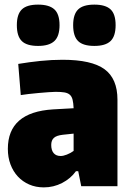

<svg xmlns="http://www.w3.org/2000/svg" viewBox="-20 -807 568 832"><path d="M170 5Q135 5 106.5 -7.5Q78 -20 57.5 -42Q37 -64 25.5 -94.5Q14 -125 14 -162Q14 -321 210 -333L299 -338Q298 -361 294.5 -375Q291 -389 282.5 -396.5Q274 -404 259.5 -406.5Q245 -409 221 -409Q210 -409 190 -407.5Q170 -406 147 -404Q124 -402 103 -399.5Q82 -397 70 -395L59 -530Q107 -538 155.5 -543Q204 -548 251 -548Q377 -548 433 -507Q489 -466 489 -375V0H332L319 -65H309Q286 -33 249 -14Q212 5 170 5ZM243 -131Q254 -131 269.5 -137Q285 -143 299 -153V-228L252 -223Q225 -220 213.5 -209.5Q202 -199 202 -179Q202 -156 212.5 -143.5Q223 -131 243 -131ZM145 -608Q96 -608 74.5 -629Q53 -650 53 -698Q53 -745 74.5 -766Q96 -787 145 -787Q193 -787 215.5 -766.5Q238 -746 238 -698Q238 -650 215.5 -629Q193 -608 145 -608ZM389 -608Q340 -608 318.5 -629Q297 -650 297 -698Q297 -745 318.5 -766Q340 -787 389 -787Q437 -787 459 -766.5Q481 -746 481 -698Q481 -650 459 -629Q437 -608 389 -608Z"/></svg>

Font: Encode Sans Compressed
Style: Black
Weight: 900
Designer: Pablo Impallari, Andres Torresi
Foundry: Pablo Impallari, Andres Torresi
Version: Version 1.000; ttfautohint (v1.00) -l 8 -r 50 -G 200 -x 14 -